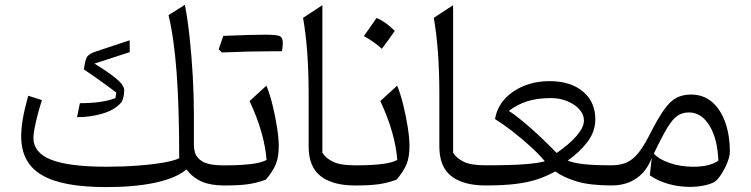

<svg xmlns="http://www.w3.org/2000/svg" viewBox="-20 -764 3092 791"><path d="M778.8 -168Q778.8 -133.3 794.7 -114.7Q810.5 -96.2 836.4 -89.6Q862.3 -83 892.1 -83H902.3V0H901.9Q848.1 0 811.8 -15.6Q775.4 -31.2 748 -65.9Q706.1 -30.3 621.1 -11.7Q536.1 6.8 417.5 6.8Q235.8 6.8 151.6 -43.2Q67.4 -93.3 67.4 -201.2Q67.4 -235.8 74.2 -275.4Q81.1 -314.9 96.2 -369.6L152.8 -351.6Q145 -328.1 137 -298.1Q128.9 -268.1 123.3 -240.7Q117.7 -213.4 117.7 -196.8Q117.7 -134.3 191.4 -105.7Q265.1 -77.1 419.4 -77.1Q485.8 -77.1 547.6 -81.8Q609.4 -86.4 654.8 -94.5Q700.2 -102.5 718.3 -112.3Q718.3 -324.7 707.5 -466.8Q696.8 -608.9 674.3 -701.7L741.7 -744.1Q752.9 -687 761.2 -610.1Q769.5 -533.2 774.2 -450.2Q778.8 -367.2 778.8 -291.5ZM514.2 -598.1 514.6 -549.3 369.1 -502Q426.8 -466.8 459.2 -439.9Q491.7 -413.1 491.7 -391.6Q491.7 -375.5 487.8 -361.1Q483.9 -346.7 479 -341.3Q452.6 -311 402.8 -296.1Q353 -281.2 297.4 -281.2L309.1 -338.9Q402.3 -338.9 455.6 -359.9L459 -382.8Q445.3 -393.6 421.6 -410.6Q397.9 -427.7 372.3 -446Q346.7 -464.4 325.2 -478.5L327.6 -490.2Q332 -524.9 342.8 -534.7Q353.5 -544.4 372.1 -550.8Z M1090.8 -552.7Q1011.2 -552.7 894 -547.9L880.9 -560.5Q892.6 -595.7 899.9 -616.2Q1020.5 -621.1 1071.3 -621.1Q1122.1 -621.1 1133.5 -614.7Q1145 -608.4 1145 -587.6Q1145 -566.9 1141.1 -552.7ZM902.3 0Q886.7 0 886.7 -31.7V-51.3Q886.7 -83 902.3 -83H920.9Q968.8 -83 1012.2 -87.9Q1055.7 -92.8 1078.1 -105Q1074.7 -154.8 1058.1 -215.3Q1041.5 -275.9 1008.3 -347.7L1077.6 -411.1Q1091.3 -377.9 1102.8 -331.5Q1114.3 -285.2 1121.3 -239.5Q1128.4 -193.8 1128.4 -161.6Q1128.4 -117.7 1116.7 -88.4Q1105 -59.1 1075.2 -23.9Q1038.1 -10.3 1001.7 -5.1Q965.3 0 914.6 0Z M1308.1 -742.7V-134.8Q1322.3 -111.8 1352.3 -97.4Q1382.3 -83 1440.4 -83H1440.9V0H1440.4Q1351.1 0 1301.3 -38.1Q1251.5 -76.2 1251.5 -161.1V-376.5Q1251.5 -561.5 1228.5 -690.4Z M1531.2 -689.9Q1565.9 -676.8 1606.4 -636.7Q1580.1 -598.6 1553.2 -563Q1536.6 -578.1 1517.8 -591.3Q1499 -604.5 1479 -615.2Q1492.7 -633.8 1505.1 -652.1Q1517.6 -670.4 1531.2 -689.9ZM1440.9 0Q1425.3 0 1425.3 -31.7V-51.3Q1425.3 -83 1440.9 -83H1459.5Q1507.3 -83 1550.8 -87.9Q1594.2 -92.8 1616.7 -105Q1613.3 -154.8 1596.7 -215.3Q1580.1 -275.9 1546.9 -347.7L1616.2 -411.1Q1629.9 -377.9 1641.4 -331.5Q1652.8 -285.2 1659.9 -239.5Q1667 -193.8 1667 -161.6Q1667 -117.7 1655.3 -88.4Q1643.6 -59.1 1613.8 -23.9Q1576.7 -10.3 1540.3 -5.1Q1503.9 0 1453.1 0Z M1846.7 -742.7V-134.8Q1860.8 -111.8 1890.9 -97.4Q1920.9 -83 1979 -83H1979.5V0H1979Q1889.6 0 1839.8 -38.1Q1790 -76.2 1790 -161.1V-376.5Q1790 -561.5 1767.1 -690.4Z M2244.6 -429.7Q2330.6 -429.7 2381.6 -387Q2432.6 -344.2 2432.6 -272.5Q2432.6 -222.2 2400.4 -179.7Q2368.2 -137.2 2318.8 -102.5Q2338.9 -93.3 2381.6 -88.1Q2424.3 -83 2499 -83H2499.5V0H2499Q2412.1 0 2357.7 -16.1Q2303.2 -32.2 2267.6 -57.6Q2233.9 -39.1 2196.3 -26.1Q2158.7 -13.2 2107.2 -6.6Q2055.7 0 1979.5 0Q1963.9 0 1963.9 -31.7V-51.3Q1963.9 -83 1979.5 -83Q2085 -83 2141.4 -87.4Q2197.8 -91.8 2224.6 -99.6Q2201.2 -127.9 2165.5 -160.4Q2129.9 -192.9 2091.3 -222.9Q2052.7 -252.9 2019.5 -273.4Q2026.9 -319.3 2057.9 -354.5Q2088.9 -389.6 2137.5 -409.7Q2186 -429.7 2244.6 -429.7ZM2249 -359.9Q2194.8 -359.9 2153.6 -347.2Q2112.3 -334.5 2076.2 -307.1Q2104.5 -289.1 2138.2 -260.7Q2171.9 -232.4 2206.8 -199.5Q2241.7 -166.5 2273.4 -133.8Q2325.7 -169.9 2355.7 -204.6Q2385.7 -239.3 2385.7 -267.6Q2385.7 -292.5 2366.9 -313.5Q2348.1 -334.5 2317.1 -347.2Q2286.1 -359.9 2249 -359.9Z M2826.7 -374.5Q2877 -374.5 2912.6 -344.5Q2948.2 -314.5 2967.5 -261Q2986.8 -207.5 2986.8 -137.7Q2986.8 -120.1 2976.1 -93.5Q2965.3 -66.9 2950 -43.7Q2934.6 -20.5 2920.9 -13.2Q2904.3 -4.4 2877.7 0.7Q2851.1 5.9 2822.8 5.9Q2776.9 5.9 2734.1 -6.1Q2691.4 -18.1 2657.2 -41.5L2665 -114.3Q2645.5 -60.1 2603 -30Q2560.5 0 2499.5 0Q2483.9 0 2483.9 -31.7V-51.3Q2483.9 -83 2499.5 -83Q2536.1 -83 2562 -94.7Q2587.9 -106.4 2610.4 -134.5Q2632.8 -162.6 2657.2 -210.9Q2690.4 -276.4 2715.6 -311.8Q2740.7 -347.2 2766.6 -360.8Q2792.5 -374.5 2826.7 -374.5ZM2818.4 -300.8Q2792 -300.8 2772 -287.8Q2752 -274.9 2729.7 -238.5Q2707.5 -202.1 2673.8 -131.3Q2694.8 -107.4 2739.5 -92.3Q2784.2 -77.1 2835.4 -77.1Q2904.8 -77.1 2939.5 -102.5Q2936 -192.4 2902.8 -246.6Q2869.6 -300.8 2818.4 -300.8Z"/></svg>

Font: Pinar-FD Regular
Style: FD-Regular
Weight: 400
Designer: Amin Abedi
Version: Version 3.000